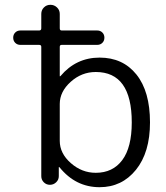

<svg xmlns="http://www.w3.org/2000/svg" viewBox="-20 -770 690 800"><path d="M379 -470Q320 -470 274.5 -429Q229 -388 229 -337V-183Q229 -131 275 -90.5Q321 -50 379 -50Q450 -50 489.5 -103Q529 -156 529 -260Q529 -470 379 -470ZM65 -583Q52 -583 43.5 -591.5Q35 -600 35 -613Q35 -626 43.5 -634.5Q52 -643 65 -643H143Q152 -643 152 -652V-712Q152 -728 163 -739Q174 -750 190 -750Q206 -750 217.5 -739Q229 -728 229 -712V-652Q229 -643 237 -643H385Q398 -643 406.5 -634.5Q415 -626 415 -613Q415 -600 406.5 -591.5Q398 -583 385 -583H237Q229 -583 229 -575V-453Q229 -452 230 -452Q231 -452 232 -453Q297 -530 395 -530Q492 -530 548.5 -459.5Q605 -389 605 -260Q605 -135 546.5 -62.5Q488 10 395 10Q295 10 228 -73Q227 -74 226 -74Q225 -74 225 -73V-36Q225 -21 214 -10.5Q203 0 188 0Q173 0 162.5 -10.5Q152 -21 152 -36V-575Q152 -583 143 -583Z"/></svg>

Font: Rounded Mplus 1c
Style: Regular
Weight: 400
Version: Version 1.059.20150529